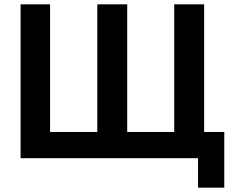

<svg xmlns="http://www.w3.org/2000/svg" viewBox="-20 -730 1088 886"><path d="M894 136V0H75V-710H211V-121H429V-710H567V-121H784V-710H922V-121H1015V136Z"/></svg>

Font: Rising Sun
Style: Bold
Weight: 700
Designer: Matt McInerney, Pablo Impallari, Rodrigo Fuenzalida (Raleway font), Stephen Hutchings (Greek), Cristiano Sobral (main ch
Foundry: The Rising Sun Project Authors
Version: Version 4.327; ttfautohint (v1.8.4.7-5d5b-dirty)